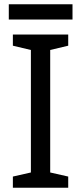

<svg xmlns="http://www.w3.org/2000/svg" viewBox="-20 -875 379 895"><path d="M318 -855H21V-784H318ZM298 0V-52L214 -71V-642L298 -662V-714H40V-662L124 -642V-71L40 -52V0Z"/></svg>

Font: Noto Sans Newa
Style: Regular
Weight: 400
Designer: Monotype Design Team
Foundry: Monotype Imaging Inc.
Version: Version 2.007